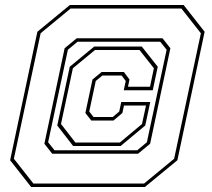

<svg xmlns="http://www.w3.org/2000/svg" viewBox="-20 -734 849 768"><path d="M104.5 14 20.5 -93 129.5 -607 259.5 -714H714.5L798.5 -607L689.5 -93L559.5 14ZM113.5 0H556.5L676.5 -99L783.5 -601L705.5 -700H262.5L142.5 -601L35.5 -99ZM189 -119 157.5 -159 238.5 -541 287 -581H630L661.5 -541L580.5 -159L532 -119ZM198 -133H529L567.5 -165L646.5 -535L621 -567H290L251.5 -535L172.5 -165ZM272.5 -150 209 -232 259 -467 357 -548H547L611 -467L591 -373H475L483 -410L466.5 -432H389.5L363 -410L337 -288L354 -266H431L457 -288L465 -326H581L561 -232L462.5 -150ZM281.5 -164H459.5L548 -238L564 -312H476L469.5 -282L434 -252H345L321.5 -282L350 -416L386.5 -446H475.5L498 -416L492 -387H580L595.5 -461L538 -534H360L271.5 -461L224 -238Z"/></svg>

Font: Tourney Condensed Thin
Style: Italic
Weight: 100
Width: 3
Italic angle: -12°
Designer: Tyler Finck
Foundry: Etcetera Type Co
Version: Version 1.010; ttfautohint (v1.8.3)